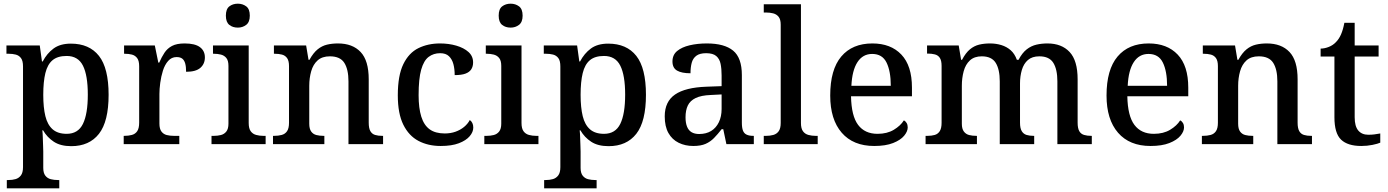

<svg xmlns="http://www.w3.org/2000/svg" viewBox="-20 -783 7541 1043"><path d="M17 240V195H26Q47 195 64.5 190Q82 185 93.5 170Q105 155 105 125V-422Q105 -453 94 -467.5Q83 -482 65.5 -486.5Q48 -491 27 -491H15V-536H196L208 -449H212Q235 -493 271 -519.5Q307 -546 365 -546Q465 -546 517.5 -479.5Q570 -413 570 -268Q570 -123 517.5 -56Q465 11 367 11Q309 11 272.5 -13Q236 -37 214 -75H210Q212 -58 212.5 -36Q213 -14 214 6Q215 26 215 40V129Q215 157 226.5 171.5Q238 186 256 190.5Q274 195 294 195H302V240ZM342 -56Q404 -56 430.5 -110Q457 -164 457 -269Q457 -374 430.5 -426.5Q404 -479 342 -479Q293 -479 265.5 -456Q238 -433 226.5 -386Q215 -339 215 -268Q215 -199 226.5 -152Q238 -105 266 -80.5Q294 -56 342 -56Z M652 0V-45H655Q678 -45 696.5 -50Q715 -55 725.5 -70.5Q736 -86 736 -117V-423Q736 -453 725 -467.5Q714 -482 696.5 -486.5Q679 -491 657 -491H654V-536H821L840 -443H845Q858 -473 873.5 -496.5Q889 -520 914.5 -533.5Q940 -547 983 -547Q1039 -547 1066 -527Q1093 -507 1093 -471Q1093 -436 1068.5 -414.5Q1044 -393 991 -393Q991 -421 986 -438.5Q981 -456 970 -464.5Q959 -473 939 -473Q912 -473 893.5 -452Q875 -431 865 -399Q855 -367 850.5 -333Q846 -299 846 -273V-112Q846 -83 857 -68.5Q868 -54 885.5 -49.5Q903 -45 925 -45H954V0Z M1129 0V-45H1142Q1162 -45 1180 -49.5Q1198 -54 1209.5 -68.5Q1221 -83 1221 -111V-425Q1221 -454 1209.5 -468Q1198 -482 1180 -486.5Q1162 -491 1142 -491H1137V-536H1331V-115Q1331 -85 1342 -70Q1353 -55 1371.5 -50Q1390 -45 1410 -45H1423V0ZM1272 -633Q1244 -633 1225.5 -648Q1207 -663 1207 -698Q1207 -734 1226 -748.5Q1245 -763 1272 -763Q1298 -763 1317.5 -748.5Q1337 -734 1337 -698Q1337 -663 1317.5 -648Q1298 -633 1272 -633Z M1463 0V-45H1469Q1492 -45 1510.5 -50Q1529 -55 1539.5 -70.5Q1550 -86 1550 -116V-424Q1550 -453 1539.5 -467.5Q1529 -482 1511.5 -486.5Q1494 -491 1472 -491H1468V-536H1643L1656 -458H1661Q1682 -496 1705.5 -515Q1729 -534 1756.5 -540.5Q1784 -547 1816 -547Q1895 -547 1939 -500.5Q1983 -454 1983 -352V-117Q1983 -86 1992 -70.5Q2001 -55 2017.5 -50Q2034 -45 2056 -45H2061V0H1873V-341Q1873 -406 1850.5 -441.5Q1828 -477 1772 -477Q1730 -477 1705.5 -455Q1681 -433 1670.5 -396Q1660 -359 1660 -317V-111Q1660 -83 1670.5 -68.5Q1681 -54 1698.5 -49.5Q1716 -45 1738 -45H1742V0Z M2374 10Q2306 10 2253.5 -17.5Q2201 -45 2171 -105.5Q2141 -166 2141 -265Q2141 -373 2171 -434.5Q2201 -496 2253 -521.5Q2305 -547 2370 -547Q2418 -547 2459 -535Q2500 -523 2525 -500.5Q2550 -478 2550 -444Q2550 -422 2540 -406.5Q2530 -391 2508.5 -383Q2487 -375 2450 -375Q2450 -408 2443 -434.5Q2436 -461 2419 -477.5Q2402 -494 2371 -494Q2335 -494 2308.5 -474Q2282 -454 2268 -404.5Q2254 -355 2254 -266Q2254 -196 2268.5 -149.5Q2283 -103 2314 -80.5Q2345 -58 2396 -58Q2428 -58 2454.5 -67.5Q2481 -77 2501 -93.5Q2521 -110 2532 -131Q2541 -125 2546 -114.5Q2551 -104 2551 -90Q2551 -66 2531.5 -43Q2512 -20 2473 -5Q2434 10 2374 10Z M2611 0V-45H2624Q2644 -45 2662 -49.5Q2680 -54 2691.5 -68.5Q2703 -83 2703 -111V-425Q2703 -454 2691.5 -468Q2680 -482 2662 -486.5Q2644 -491 2624 -491H2619V-536H2813V-115Q2813 -85 2824 -70Q2835 -55 2853.5 -50Q2872 -45 2892 -45H2905V0ZM2754 -633Q2726 -633 2707.5 -648Q2689 -663 2689 -698Q2689 -734 2708 -748.5Q2727 -763 2754 -763Q2780 -763 2799.5 -748.5Q2819 -734 2819 -698Q2819 -663 2799.5 -648Q2780 -633 2754 -633Z M2936 240V195H2945Q2966 195 2983.5 190Q3001 185 3012.5 170Q3024 155 3024 125V-422Q3024 -453 3013 -467.5Q3002 -482 2984.5 -486.5Q2967 -491 2946 -491H2934V-536H3115L3127 -449H3131Q3154 -493 3190 -519.5Q3226 -546 3284 -546Q3384 -546 3436.5 -479.5Q3489 -413 3489 -268Q3489 -123 3436.5 -56Q3384 11 3286 11Q3228 11 3191.5 -13Q3155 -37 3133 -75H3129Q3131 -58 3131.5 -36Q3132 -14 3133 6Q3134 26 3134 40V129Q3134 157 3145.5 171.5Q3157 186 3175 190.5Q3193 195 3213 195H3221V240ZM3261 -56Q3323 -56 3349.5 -110Q3376 -164 3376 -269Q3376 -374 3349.5 -426.5Q3323 -479 3261 -479Q3212 -479 3184.5 -456Q3157 -433 3145.5 -386Q3134 -339 3134 -268Q3134 -199 3145.5 -152Q3157 -105 3185 -80.5Q3213 -56 3261 -56Z M3746 10Q3702 10 3666.5 -7.5Q3631 -25 3611 -60.5Q3591 -96 3591 -151Q3591 -231 3647 -269.5Q3703 -308 3818 -312L3900 -315V-373Q3900 -409 3894.5 -436Q3889 -463 3871 -478.5Q3853 -494 3816 -494Q3781 -494 3762.5 -480Q3744 -466 3737.5 -441.5Q3731 -417 3731 -385Q3683 -385 3658 -399.5Q3633 -414 3633 -449Q3633 -485 3658.5 -506Q3684 -527 3726.5 -537Q3769 -547 3820 -547Q3915 -547 3962.5 -508Q4010 -469 4010 -375V-117Q4010 -89 4016 -73.5Q4022 -58 4036 -51.5Q4050 -45 4072 -45H4075V0H3926L3909 -81H3900Q3879 -54 3859 -33.5Q3839 -13 3813 -1.5Q3787 10 3746 10ZM3778 -55Q3816 -55 3843 -71.5Q3870 -88 3885 -119Q3900 -150 3900 -191V-270L3841 -267Q3789 -265 3759 -250.5Q3729 -236 3716.5 -210Q3704 -184 3704 -146Q3704 -116 3712 -95.5Q3720 -75 3736.5 -65Q3753 -55 3778 -55Z M4129 0V-45H4142Q4163 -45 4181 -50Q4199 -55 4210 -70Q4221 -85 4221 -115V-649Q4221 -678 4209.5 -692Q4198 -706 4180 -710.5Q4162 -715 4142 -715H4129V-760H4331V-115Q4331 -85 4342 -70Q4353 -55 4371.5 -50Q4390 -45 4410 -45H4422V0Z M4729 10Q4615 10 4552.5 -62Q4490 -134 4490 -264Q4490 -405 4550 -476Q4610 -547 4719 -547Q4819 -547 4876.5 -486.5Q4934 -426 4934 -307V-260H4603Q4605 -153 4641.5 -104.5Q4678 -56 4747 -56Q4799 -56 4835.5 -78Q4872 -100 4890 -129Q4899 -125 4905 -115Q4911 -105 4911 -91Q4911 -69 4891.5 -45.5Q4872 -22 4831.5 -6Q4791 10 4729 10ZM4819 -317Q4819 -396 4796 -443Q4773 -490 4718 -490Q4667 -490 4638 -445.5Q4609 -401 4605 -317Z M5008 0V-45H5018Q5041 -45 5058 -50Q5075 -55 5085 -70.5Q5095 -86 5095 -116V-425Q5095 -454 5085.5 -468.5Q5076 -483 5058.5 -487.5Q5041 -492 5019 -492H5016V-536H5188L5201 -458H5206Q5226 -496 5249 -515Q5272 -534 5299 -540.5Q5326 -547 5358 -547Q5391 -547 5420 -538Q5449 -529 5470.5 -510Q5492 -491 5504 -458H5513Q5533 -496 5557.5 -515Q5582 -534 5610.5 -540.5Q5639 -547 5670 -547Q5747 -547 5790.5 -500.5Q5834 -454 5834 -352V-117Q5834 -86 5843 -70.5Q5852 -55 5869 -50Q5886 -45 5908 -45H5911V0H5724V-341Q5724 -406 5702 -441.5Q5680 -477 5626 -477Q5587 -477 5564 -457Q5541 -437 5531 -403Q5521 -369 5521 -330V-117Q5521 -86 5530.5 -70.5Q5540 -55 5556.5 -50Q5573 -45 5595 -45H5598V0H5411V-341Q5411 -406 5389 -441.5Q5367 -477 5313 -477Q5273 -477 5249 -455Q5225 -433 5215 -396Q5205 -359 5205 -317V-111Q5205 -83 5216 -68.5Q5227 -54 5244.5 -49.5Q5262 -45 5284 -45H5287V0Z M6230 10Q6116 10 6053.5 -62Q5991 -134 5991 -264Q5991 -405 6051 -476Q6111 -547 6220 -547Q6320 -547 6377.5 -486.5Q6435 -426 6435 -307V-260H6104Q6106 -153 6142.5 -104.5Q6179 -56 6248 -56Q6300 -56 6336.5 -78Q6373 -100 6391 -129Q6400 -125 6406 -115Q6412 -105 6412 -91Q6412 -69 6392.5 -45.5Q6373 -22 6332.5 -6Q6292 10 6230 10ZM6320 -317Q6320 -396 6297 -443Q6274 -490 6219 -490Q6168 -490 6139 -445.5Q6110 -401 6106 -317Z M6509 0V-45H6515Q6538 -45 6556.5 -50Q6575 -55 6585.5 -70.5Q6596 -86 6596 -116V-424Q6596 -453 6585.5 -467.5Q6575 -482 6557.5 -486.5Q6540 -491 6518 -491H6514V-536H6689L6702 -458H6707Q6728 -496 6751.5 -515Q6775 -534 6802.5 -540.5Q6830 -547 6862 -547Q6941 -547 6985 -500.5Q7029 -454 7029 -352V-117Q7029 -86 7038 -70.5Q7047 -55 7063.5 -50Q7080 -45 7102 -45H7107V0H6919V-341Q6919 -406 6896.5 -441.5Q6874 -477 6818 -477Q6776 -477 6751.5 -455Q6727 -433 6716.5 -396Q6706 -359 6706 -317V-111Q6706 -83 6716.5 -68.5Q6727 -54 6744.5 -49.5Q6762 -45 6784 -45H6788V0Z M7375 10Q7301 10 7265 -24.5Q7229 -59 7229 -146V-476H7154V-519Q7175 -519 7198 -528Q7221 -537 7237 -554Q7254 -571 7265 -596.5Q7276 -622 7283 -659H7339V-536H7469V-476H7339V-146Q7339 -97 7358.5 -74Q7378 -51 7413 -51Q7431 -51 7446.5 -53Q7462 -55 7478 -58V-8Q7465 -2 7436 4Q7407 10 7375 10Z"/></svg>

Font: Noto Serif Thai Medium
Style: Regular
Weight: 500
Version: Version 2.001